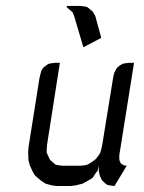

<svg xmlns="http://www.w3.org/2000/svg" viewBox="-20 -622 482 642"><path d="M74.2 -110.8 75.2 -128.9 111.8 -359.9 116.2 -377.9 119.1 -387.2 124 -395 133.8 -402.8 141.1 -408.2 149.9 -410.2 165 -412.1H180.2L137.2 -137.2L136.2 -120.1V-110.8L140.1 -103L146 -89.8L148.9 -85.9L159.2 -77.1L165 -71.8L172.9 -69.8L188 -67.9H250L266.1 -69.8L272.9 -71.8L282.2 -77.1L294.9 -85.9L299.8 -89.8L310.1 -103L314.9 -110.8L317.9 -120.1L321.8 -137.2L357.9 -359.9L361.8 -377.9L366.2 -387.2L371.1 -395L379.9 -402.8L389.2 -408.2L397 -410.2L412.1 -412.1H428.2L378.9 -103V-94.2V-89.8L380.9 -81.1L384.8 -75.2L393.1 -69.8L396 -68.8L403.8 -67.9L362.8 0L347.2 -2L338.9 -3.9L333 -7.8L323.2 -17.1L319.8 -21L314 -34.2L312 -43L310.1 -50.8L311 -67.9L306.2 -50.8L299.8 -43L291 -28.8L286.1 -24.9L272.9 -17.1L255.9 -7.8L231.9 -2L215.8 0H169.9L153.8 -2L132.8 -7.8L118.2 -17.1L98.1 -34.2L91.8 -43L80.1 -67.9L75.2 -85.9ZM203.1 -598.1V-602.1H249L265.1 -600.1L272 -598.1L278.8 -592.8L289.1 -584L292 -580.1L298.8 -567.9L317.9 -498V-495.1L258.8 -463.9L228 -567.9L223.1 -580.1L219.2 -584L209 -592.8Z"/></svg>

Font: Petahja
Style: Italic
Weight: 400
Designer: T. Christopher White
Version: Version 1.1